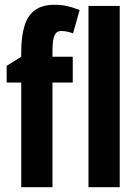

<svg xmlns="http://www.w3.org/2000/svg" viewBox="-20 -785 580 805"><path d="M285 -439H200V0H69V-439H8V-509L69 -547V-564Q69 -633 83 -677.5Q97 -722 128 -743.5Q159 -765 208 -765Q237 -765 260 -760Q283 -755 314 -743L286 -645Q273 -650 261 -652.5Q249 -655 236 -655Q217 -655 208.5 -636.5Q200 -618 200 -573V-547H285ZM482 0H351V-760H482Z"/></svg>

Font: Noto Sans Display ExtraCondensed
Style: Bold
Weight: 700
Width: 2
Designer: Monotype Design Team
Foundry: Monotype Imaging Inc.
Version: Version 2.003